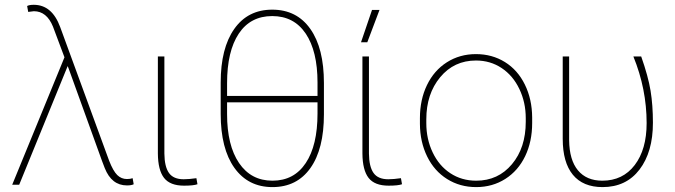

<svg xmlns="http://www.w3.org/2000/svg" viewBox="-20 -761 2780 791"><path d="M119.1 -741.2Q194.3 -741.2 228 -649.4L429.7 -98.6Q446.3 -56.2 463.1 -39.8Q480 -23.4 502.9 -23.4Q517.1 -23.4 526.4 -26.9L530.8 -2Q522 2.9 502.9 2.9Q439.9 2.9 411.6 -68.4L400.4 -97.7L263.2 -477.5L258.8 -488.8L59.1 0H30.3L245.6 -524.9L198.2 -651.4Q172.4 -714.8 119.6 -714.8L96.2 -711.9L91.8 -736.3Q100.6 -741.2 119.1 -741.2Z M657.2 -528.3V-128.4Q657.7 -74.7 676 -48.6Q694.3 -22.5 736.8 -22.5Q758.3 -22.5 789.1 -26.9L793.5 -2Q777.3 3.9 738.3 3.9Q680.7 3.9 655.8 -28.1Q630.9 -60.1 630.4 -128.9V-528.3Z M1314.5 -290Q1314.5 -147 1258.8 -68.6Q1203.1 9.8 1102.5 9.8Q1002.4 9.8 945.8 -69.3Q889.2 -148.4 889.2 -292V-420.9Q889.2 -562.5 945.1 -641.8Q1001 -721.2 1101.6 -721.2Q1202.6 -721.2 1258.5 -641.8Q1314.5 -562.5 1314.5 -418.9ZM915.5 -365.7H1288.1V-420.9Q1288.1 -550.3 1239.5 -622.6Q1190.9 -694.8 1101.6 -694.8Q1011.7 -694.8 963.6 -622.3Q915.5 -549.8 915.5 -418.5ZM1288.1 -339.4H915.5V-291Q915.5 -162.1 964.8 -89.4Q1014.2 -16.6 1102.5 -16.6Q1191.4 -16.6 1239.7 -89.4Q1288.1 -162.1 1288.1 -293.5Z M1500 -528.3V-128.4Q1500.5 -74.7 1518.8 -48.6Q1537.1 -22.5 1579.6 -22.5Q1601.1 -22.5 1631.8 -26.9L1636.2 -2Q1620.1 3.9 1581.1 3.9Q1523.4 3.9 1498.5 -28.1Q1473.6 -60.1 1473.1 -128.9V-528.3ZM1512.7 -720.2H1543.5L1493.2 -586.9H1467.3Z M1710 -274.4Q1710 -350.1 1739 -410.4Q1768.1 -470.7 1821 -504.4Q1874 -538.1 1940.9 -538.1Q2007.3 -538.1 2060.1 -505.4Q2112.8 -472.7 2142.3 -412.6Q2171.9 -352.5 2172.4 -277.3V-253.9Q2172.4 -177.7 2143.6 -117.7Q2114.7 -57.6 2061.8 -23.9Q2008.8 9.8 1941.9 9.8Q1875 9.8 1822 -23.4Q1769 -56.6 1739.7 -116.5Q1710.4 -176.3 1710 -251ZM1736.3 -253.9Q1736.3 -188 1762.5 -133.1Q1788.6 -78.1 1835.2 -47.4Q1881.8 -16.6 1941.9 -16.6Q2032.2 -16.6 2089.1 -84.5Q2146 -152.3 2146 -259.3V-274.4Q2146 -339.4 2119.6 -394.5Q2093.3 -449.7 2046.6 -480.7Q2000 -511.7 1940.9 -511.7Q1850.6 -511.7 1793.5 -442.9Q1736.3 -374 1736.3 -269.5Z M2324.7 -528.3V-183.1Q2325.7 -101.6 2361.1 -59.1Q2396.5 -16.6 2461.4 -16.6Q2545.9 -16.6 2595 -81.1Q2644 -145.5 2644 -253.9Q2644 -394 2589.4 -528.3H2621.6Q2650.4 -446.8 2660.2 -387.2Q2669.9 -327.6 2669.9 -255.4Q2669.9 -134.8 2614.7 -62.5Q2559.6 9.8 2462.4 9.8Q2381.8 9.8 2340.1 -41Q2298.3 -91.8 2298.3 -189V-528.3Z"/></svg>

Font: Roboto Thin
Style: Regular
Weight: 250
Designer: Google
Version: Version 2.134; 2016